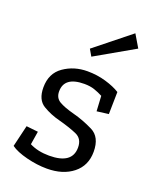

<svg xmlns="http://www.w3.org/2000/svg" viewBox="-132 -759 681 845"><g transform="rotate(20 209.0 -336.5)"><path d="M389 -624 207 -520 189 -551 354 -683ZM181 -47Q289 -47 289 -124Q289 -165 256.5 -179.5Q224 -194 172 -208Q128 -219 91.5 -241Q55 -263 55 -321Q55 -387 103 -420.5Q151 -454 214 -454Q259 -454 300 -442Q341 -430 368 -413L366 -309L311 -302L307 -373Q288 -383 267.5 -390Q247 -397 220 -397Q126 -397 126 -328Q126 -298 149 -284Q172 -270 221 -257Q267 -245 313.5 -222Q360 -199 360 -130Q360 -65 313 -27.5Q266 10 191 10Q145 10 95.5 -2.5Q46 -15 20 -34L44 -135L99 -129L89 -67Q128 -47 181 -47Z"/></g></svg>

Font: Zilla Slab
Style: Italic
Weight: 400
Italic angle: -6°
Designer: Typotheque.com
Foundry: Typotheque type foundry
Version: Version 1.1; 2017; ttfautohint (v1.6)